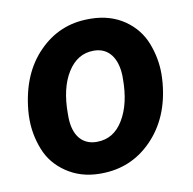

<svg xmlns="http://www.w3.org/2000/svg" viewBox="-67 -605 686 682"><g transform="rotate(-10 276.5 -264.0)"><path d="M303.7 -538.1C300.8 -538.1 298.3 -538.1 295.9 -538.1C225.6 -538.1 165.5 -513.2 115.7 -462.4C65.9 -412.1 36.6 -343.3 28.3 -255.9C27.3 -245.1 26.9 -234.4 26.9 -223.6C26.9 -187 33.7 -150.4 47.9 -114.3C62 -78.1 85.9 -48.8 119.6 -25.9C153.3 -2.9 192.9 9.3 238.8 9.8C240.7 9.8 242.2 9.8 244.1 9.8C316.9 9.8 377.9 -15.6 428.2 -66.9C478.5 -118.2 507.8 -186 515.1 -270C516.1 -281.2 516.6 -292 516.6 -302.7C516.6 -339.8 509.8 -376.5 495.6 -413.1C481.4 -449.2 458 -479 424.3 -502.4C390.6 -525.4 350.1 -537.6 303.7 -538.1ZM164.6 -205.6C164.6 -210.4 164.6 -215.3 164.6 -220.2C164.6 -280.8 175.8 -330.1 199.2 -367.7C222.7 -405.3 253.9 -424.3 293 -424.3C294.4 -424.3 295.4 -424.3 296.9 -424.3C348.1 -422.9 376.5 -382.8 378.9 -320.3C378.9 -316.4 378.9 -312 378.9 -308.1C378.9 -248 367.7 -199.2 344.7 -161.1C321.8 -122.6 290 -103.5 249.5 -103.5C248 -103.5 247.1 -103.5 245.6 -103.5C194.8 -105 166 -143.1 164.6 -205.6Z"/></g></svg>

Font: Roboto
Style: Bold Italic
Weight: 700
Italic angle: -12°
Designer: Google
Version: Version 2.137; 2017